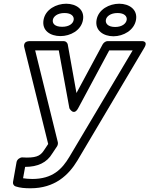

<svg xmlns="http://www.w3.org/2000/svg" viewBox="-20 -774 803 1032"><path d="M115 123C183 123 232 100 261 51L287 12C291 5 292 -3 291 -9L169 -503H296L353 -192C353 -192 376 -148 400 -192L567 -503H693L353 69C313 136 262 188 153 188C134 188 117 186 104 184ZM99 72C88 72 72 82 69 97L50 204C48 214 54 225 64 228C88 236 114 238 144 238C275 238 349 167 396 89L756 -518C779 -557 739 -553 739 -553H558C549 -553 538 -546 532 -536L391 -274L344 -536C342 -544 334 -553 323 -553H141C99 -553 111 -518 111 -518L239 0L219 30C201 58 185 73 124 73C118 73 109 72 99 72ZM314 -630C274 -630 261 -648 264 -667C267 -685 288 -704 327 -704C365 -704 379 -685 376 -667C373 -648 353 -630 314 -630ZM305 -580C358 -580 416 -610 426 -667C436 -723 389 -754 336 -754C283 -754 224 -724 214 -667C204 -609 251 -580 305 -580ZM599 -629C560 -629 546 -648 549 -667C552 -685 573 -704 612 -704C650 -704 664 -685 661 -667C658 -648 637 -629 599 -629ZM590 -579C643 -579 701 -611 711 -667C721 -723 674 -754 621 -754C568 -754 509 -724 499 -667C489 -610 536 -579 590 -579Z"/></svg>

Font: Asimov
Style: XWidOuIt
Weight: 500
Designer: Google
Version: Version 2.000980; 2014